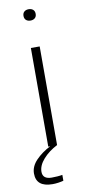

<svg xmlns="http://www.w3.org/2000/svg" viewBox="-93 -688 413 901"><g transform="rotate(-10 113.0 -237.0)"><path d="M92 0V-470H134V0ZM113 -597Q100 -597 92 -604Q84 -611 84 -624Q84 -637 92 -644Q100 -651 113 -651Q126 -651 134 -644Q142 -637 142 -624Q142 -611 134 -604Q126 -597 113 -597ZM82 177Q43 177 23.5 161Q4 145 4 113Q4 79 32 50Q60 21 101 0H134Q93 21 66.5 51Q40 81 40 111Q40 146 83 146Q96 146 110 145Q124 144 134 142V170Q123 173 109 175Q95 177 82 177Z"/></g></svg>

Font: Gantari ExtraLight
Style: Regular
Weight: 250
Designer: Anugrah Pasau
Foundry: Lafontype
Version: Version 1.000